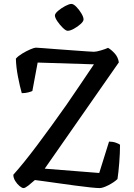

<svg xmlns="http://www.w3.org/2000/svg" viewBox="-20 -959 681 979"><path d="M100 0Q92 0 79.5 -10.5Q67 -21 57.5 -36.5Q48 -52 48 -68Q100 -126 169.5 -218.5Q239 -311 320 -426Q353 -475 388.5 -526.5Q424 -578 459 -631L172 -640L145 -495Q139 -492 124.5 -488Q110 -484 91 -484Q81 -519 71.5 -568.5Q62 -618 61 -660Q72 -673 93.5 -686Q115 -699 135 -707.5Q155 -716 163 -716Q170 -716 200.5 -713.5Q231 -711 272 -708Q313 -705 354 -702Q395 -699 424 -697Q453 -695 459 -695Q471 -695 494.5 -702Q518 -709 531 -715Q547 -706 564.5 -687Q582 -668 586 -641L208 -99L486 -77L536 -237Q555 -237 570.5 -231.5Q586 -226 592 -221Q592 -178 588 -128Q584 -78 579 -46Q561 -29 532.5 -14.5Q504 0 488 0Q474 0 440 -3.5Q406 -7 362 -13Q318 -19 275 -25Q232 -31 200 -35.5Q168 -40 158 -41Q140 -25 124 -12.5Q108 0 100 0ZM325 -802Q316 -802 300.5 -817Q285 -832 272.5 -850.5Q260 -869 260 -880Q260 -890 276.5 -904Q293 -918 313 -928.5Q333 -939 344 -939Q355 -939 369.5 -924Q384 -909 395 -890.5Q406 -872 406 -860Q406 -850 391 -836.5Q376 -823 357 -812.5Q338 -802 325 -802Z"/></svg>

Font: Texturina
Style: Regular
Weight: 400
Designer: Guillermo Torres Carreño
Foundry: Omnibus-Type
Version: Version 1.002; ttfautohint (v1.8.3)